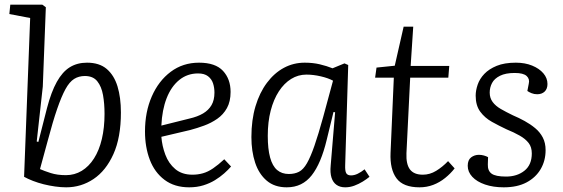

<svg xmlns="http://www.w3.org/2000/svg" viewBox="-20 -787 2406 821"><path d="M263 14Q241 14 216 10.5Q191 7 167 1Q143 -5 121 -13.5Q99 -22 83 -31L109 -710L20 -727L24 -767H161L176 -756L163 -417L137 -182L144 -180L181 -325Q199 -394 223 -437Q247 -480 278.5 -499.5Q310 -519 352 -519Q405 -519 436.5 -492Q468 -465 482.5 -417.5Q497 -370 497 -306Q497 -199 465 -128Q433 -57 380 -21.5Q327 14 263 14ZM343 -462Q317 -462 297 -449.5Q277 -437 260 -406Q243 -375 224.5 -321.5Q206 -268 184 -185L151 -64Q169 -56 197 -47Q225 -38 262 -38Q299 -38 329.5 -56.5Q360 -75 382 -109.5Q404 -144 415.5 -192.5Q427 -241 427 -300Q427 -344 420.5 -380.5Q414 -417 396 -439.5Q378 -462 343 -462Z M831 -519Q901 -519 933.5 -484Q966 -449 966 -394Q966 -353 950.5 -325Q935 -297 909 -279Q883 -261 853 -250Q823 -239 793 -231L670 -202Q673 -163 687 -125.5Q701 -88 729.5 -64Q758 -40 803 -40Q826 -40 847.5 -46Q869 -52 891 -67Q913 -82 939 -106L968 -75Q956 -61 938.5 -45.5Q921 -30 899 -16.5Q877 -3 849.5 5.5Q822 14 789 14Q726 14 683.5 -18Q641 -50 620.5 -104Q600 -158 600 -225Q600 -308 629 -374.5Q658 -441 710 -480Q762 -519 831 -519ZM897 -391Q897 -412 891 -430.5Q885 -449 869.5 -461Q854 -473 827 -473Q781 -473 746.5 -445Q712 -417 692.5 -367Q673 -317 670 -250L790 -280Q825 -288 848.5 -302Q872 -316 884.5 -337.5Q897 -359 897 -391Z M1456 -81Q1455 -56 1460.5 -46.5Q1466 -37 1481 -37Q1495 -37 1509.5 -44Q1524 -51 1539 -63L1560 -31Q1548 -21 1531 -10.5Q1514 0 1495 7Q1476 14 1456 14Q1434 14 1419 3.5Q1404 -7 1397.5 -27.5Q1391 -48 1394 -79L1413 -307L1406 -308L1377 -189Q1365 -139 1349 -101Q1333 -63 1313 -37.5Q1293 -12 1266.5 1Q1240 14 1206 14Q1154 14 1120.5 -14.5Q1087 -43 1071 -91.5Q1055 -140 1055 -201Q1055 -274 1072.5 -332.5Q1090 -391 1121.5 -433Q1153 -475 1194 -497Q1235 -519 1283 -519Q1318 -519 1347.5 -512Q1377 -505 1402 -495L1453 -516L1469 -509ZM1215 -43Q1240 -43 1258.5 -52.5Q1277 -62 1292.5 -89Q1308 -116 1324.5 -163.5Q1341 -211 1362 -287L1404 -442Q1384 -453 1352 -460.5Q1320 -468 1290 -468Q1255 -468 1225 -449.5Q1195 -431 1172.5 -396.5Q1150 -362 1137.5 -314Q1125 -266 1125 -206Q1125 -150 1135 -113.5Q1145 -77 1165 -60Q1185 -43 1215 -43Z M1590 -498 1668 -506 1706 -673H1747L1736 -505H1901L1897 -455H1734L1718 -132Q1716 -85 1733 -62.5Q1750 -40 1788 -40Q1818 -40 1845 -56.5Q1872 -73 1896 -98L1924 -67Q1907 -45 1883.5 -26Q1860 -7 1832.5 3.5Q1805 14 1774 14Q1704 14 1675.5 -24.5Q1647 -63 1650 -133L1664 -455H1584Z M2144 -32Q2191 -32 2222.5 -57Q2254 -82 2254 -131Q2254 -158 2240.5 -175.5Q2227 -193 2202.5 -207Q2178 -221 2146 -234Q2114 -249 2083.5 -266Q2053 -283 2033.5 -309.5Q2014 -336 2014 -378Q2014 -400 2022.5 -425Q2031 -450 2051 -471Q2071 -492 2104 -505.5Q2137 -519 2186 -519Q2225 -519 2255.5 -506.5Q2286 -494 2303.5 -473.5Q2321 -453 2321 -428Q2321 -407 2309 -395.5Q2297 -384 2277 -384Q2264 -384 2253 -388.5Q2242 -393 2235 -398L2241 -429Q2246 -449 2232 -462Q2218 -475 2181 -475Q2142 -475 2118 -463Q2094 -451 2084 -432Q2074 -413 2074 -391Q2074 -368 2086.5 -351Q2099 -334 2121.5 -321Q2144 -308 2173 -294Q2199 -283 2223.5 -269.5Q2248 -256 2268.5 -239Q2289 -222 2301 -199Q2313 -176 2313 -145Q2313 -100 2292 -64Q2271 -28 2231.5 -7Q2192 14 2134 14Q2089 14 2054 2Q2019 -10 1999.5 -31Q1980 -52 1980 -78Q1980 -103 1994.5 -114Q2009 -125 2028 -125Q2039 -125 2049.5 -122Q2060 -119 2067 -115L2066 -84Q2065 -57 2082 -44.5Q2099 -32 2144 -32Z"/></svg>

Font: Literata Light
Style: Italic
Weight: 300
Italic angle: -2°
Designer: Latin by Veronika Burian and Jose Scaglione. Greek by Irene Vlachou. Cyrillic by Vera Evstafieva
Foundry: TypeTogether
Version: Version 3.103;gftools[0.9.29]